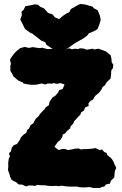

<svg xmlns="http://www.w3.org/2000/svg" viewBox="-20 -924 614 966"><path d="M150 10 125 9 111 14 92 5 74 4 59 -9 50 -12 38 -20 31 -34 28 -47 23 -60 20 -70 22 -88 21 -103 24 -125 30 -138 25 -153 35 -162 39 -181 50 -194 65 -199 82 -224 85 -233 101 -249 112 -255 117 -271 126 -277 134 -295 148 -304 153 -315 161 -328 176 -341 179 -348 188 -358 204 -374 210 -384 226 -395 229 -412 234 -419 245 -435 257 -441 272 -458 278 -471 295 -476 305 -499 284 -506 267 -502 250 -506 242 -503 221 -504 208 -499 190 -504 176 -501 162 -498 140 -497 117 -500 98 -504 95 -509 78 -516 69 -521 59 -530 48 -539 42 -552 32 -568V-592L35 -604L30 -623L38 -637L51 -654L61 -665L82 -682L105 -688L124 -683L146 -687L156 -685L179 -682L193 -684L207 -680L219 -677L240 -678L252 -680L272 -678L283 -679L310 -676L329 -681L342 -676L355 -679L374 -677L381 -681L400 -680L416 -674L447 -679L454 -675L475 -679L501 -670L515 -664L524 -656L537 -646L539 -636L541 -626L542 -610L550 -599L548 -581L540 -570L539 -554L538 -541L536 -529L515 -508L508 -495L496 -486L490 -473L478 -457L473 -453L458 -441L449 -424L435 -416L425 -404L426 -391L409 -384L402 -368L389 -359L384 -347L376 -339L353 -314L349 -303L334 -287V-279L317 -265L308 -253L296 -247L293 -234L284 -220L273 -212L260 -195L254 -185L271 -172L276 -169L291 -174L306 -175L322 -169L345 -173L357 -176L376 -177L388 -172L401 -174H418L443 -176L461 -179L481 -169L493 -172L505 -159L517 -154L519 -145L531 -135L542 -125L551 -111L555 -100L565 -79L558 -64L556 -46L555 -31L538 -15L533 0L513 4L505 14L490 18L481 22H451L430 17L421 18L398 19L380 18L369 15H352H336L317 14L308 13L289 10L278 13L262 11L243 12L223 11L204 8H186L167 6L156 12ZM286 -665 279 -670 242 -680 214 -698 207 -712 187 -720 176 -729 141 -756 134 -758 106 -778 97 -796 82 -826 90 -848 88 -865 99 -875 108 -893 132 -897 155 -902 172 -900 182 -890 201 -882 216 -866 221 -859 244 -852 256 -837 277 -828 299 -846 316 -857 329 -863 336 -878 369 -897 384 -904 411 -901 413 -900 445 -891 453 -882 471 -873 482 -847 486 -828V-820L478 -796L470 -777L453 -767L428 -757L417 -743L395 -728L366 -712L353 -704L318 -679L300 -675Z"/></svg>

Font: Winky Rough ExtraBold
Style: Regular
Weight: 800
Designer: Simon Atzbach
Foundry: typofactur
Version: Version 1.206; ttfautohint (v1.8.4.7-5d5b)